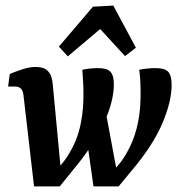

<svg xmlns="http://www.w3.org/2000/svg" viewBox="-20 -668 654 688"><path d="M405 0 356 -31Q377 -47 397 -68.5Q417 -90 434 -120Q458 -162 469.5 -207.5Q481 -253 483 -299Q485 -345 482 -389L479 -418Q493 -421 509 -422.5Q525 -424 538 -424Q570 -424 582.5 -411Q595 -398 595 -364Q595 -304 561.5 -225.5Q528 -147 453 -58ZM102 0 64 -328Q62 -343 55 -350.5Q48 -358 32 -358H9L15 -403Q44 -415 66 -421.5Q88 -428 107 -428Q134 -428 146.5 -418Q159 -408 163.5 -394Q168 -380 169 -366L201 -27L194 0ZM194 0 146 -28Q167 -45 189 -67Q211 -89 229 -120Q255 -163 266 -210Q277 -257 278.5 -303Q280 -349 277 -389L275 -418Q288 -421 303.5 -422.5Q319 -424 331 -424Q363 -424 375.5 -411Q388 -398 388 -366Q388 -305 352 -226.5Q316 -148 241 -58ZM315 0 293 -155 356 -283 404 -25 405 0ZM191 -501 313 -644 386 -648 467 -497 428 -467 339 -564 223 -466Z"/></svg>

Font: Yrsa SemiBold
Style: Italic
Weight: 600
Italic angle: -7.10001°
Version: Version 2.004